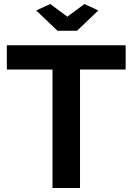

<svg xmlns="http://www.w3.org/2000/svg" viewBox="-20 -935 659 955"><path d="M230 -915 315 -852 400 -915 469 -883 363 -782H266L160 -883ZM605 -589H378V0H241V-589H14V-710H605Z"/></svg>

Font: Oxford Sans
Style: Bold
Weight: 700
Designer: Matt McInerney, Pablo Impallari, Rodrigo Fuenzalida
Foundry: Matt McInerney, Pablo Impallari, Rodrigo Fuenzalida
Version: Version 3.000g; ttfautohint (v1.5) -l 8 -r 28 -G 28 -x 14 -D